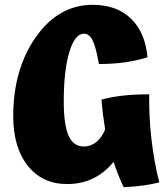

<svg xmlns="http://www.w3.org/2000/svg" viewBox="-20 -744 682 798"><path d="M600 -352Q599 -257 609.5 -165.5Q620 -74 642 14Q612 22 575.5 27Q539 32 494 34Q482 9 471.5 -17.5Q461 -44 452 -71Q414 -25 366 -2Q318 21 259 21Q156 21 95.5 -55Q35 -131 35 -261Q35 -456 129 -590Q223 -724 366 -724Q465 -724 524.5 -666.5Q584 -609 593 -506Q549 -492 499.5 -485Q450 -478 391 -478Q379 -548 365 -576Q351 -604 329 -604Q291 -604 268 -527Q245 -450 245 -323Q245 -225 265 -180Q285 -135 329 -135Q357 -135 380 -153.5Q403 -172 417 -206Q412 -237 408 -268Q404 -299 402 -330Q442 -341 489.5 -346.5Q537 -352 600 -352Z"/></svg>

Font: Atma
Style: Bold
Weight: 700
Designer: Gregori Vincens, Jeremie Hornus, Riccardo Olocco, Yoann Minet.
Foundry: black foundry
Version: Version 1.102;PS 1.100;hotconv 1.0.86;makeotf.lib2.5.63406